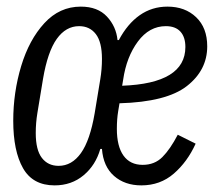

<svg xmlns="http://www.w3.org/2000/svg" viewBox="-20 -548 646 580"><path d="M288 -98H283Q269 -49 232.5 -18.5Q196 12 145 12Q79 12 49.5 -40Q20 -92 20 -183Q20 -269 44 -348.5Q68 -428 114 -478Q160 -528 224 -528Q275 -528 303 -498Q331 -468 335 -427H339Q365 -476 402 -502Q439 -528 486 -528Q539 -528 572.5 -496Q606 -464 606 -408Q606 -336 544.5 -288Q483 -240 341 -236L337 -212Q333 -188 333 -159Q333 -106 353 -78Q373 -50 411 -50Q447 -50 470.5 -73.5Q494 -97 517 -141L571 -114Q546 -59 505 -23.5Q464 12 407 12Q357 12 324.5 -16.5Q292 -45 288 -98ZM266 -206 283 -309Q288 -339 288 -370Q288 -421 269.5 -445Q251 -469 219 -469Q179 -469 151.5 -430.5Q124 -392 110 -310L93 -207Q88 -177 88 -146Q88 -95 106.5 -71Q125 -47 157 -47Q197 -47 224.5 -85.5Q252 -124 266 -206ZM352 -307 349 -289Q540 -296 540 -406Q540 -436 525 -452.5Q510 -469 481 -469Q431 -469 396.5 -422.5Q362 -376 352 -307Z"/></svg>

Font: iA Writer Mono V
Style: Regular
Weight: 400
Italic angle: -9.5°
Designer: Mike Abbink, Paul van der Laan, Pieter van Rosmalen
Foundry: Bold Monday
Version: Version 2.000